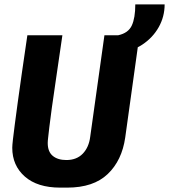

<svg xmlns="http://www.w3.org/2000/svg" viewBox="-20 -847 772 877"><path d="M255 10Q151 10 93.5 -40.5Q36 -91 36 -172Q36 -183 39 -209.5Q42 -236 47.5 -278Q53 -320 61 -379Q69 -438 80 -514.5Q91 -591 105 -686H265Q248 -569 236 -487.5Q224 -406 216.5 -352.5Q209 -299 205.5 -267.5Q202 -236 200 -219.5Q198 -203 198 -194Q198 -154 221 -135Q244 -116 283 -116Q330 -116 358 -145Q386 -174 392 -222L457 -686H617L552 -219Q537 -114 472 -52Q407 10 287 10ZM520 -605V-686Q566 -696 582 -730.5Q598 -765 598 -827H732Q732 -771 705 -723Q678 -675 630.5 -643.5Q583 -612 520 -605Z"/></svg>

Font: Chivo Mono
Style: Bold Italic
Weight: 700
Italic angle: -8.05°
Monospace: yes
Version: Version 1.008